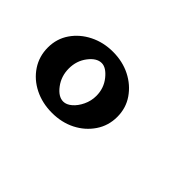

<svg xmlns="http://www.w3.org/2000/svg" viewBox="-51 -928 602 602"><g transform="rotate(45 250.0 -627.5)"><path d="M190 -492Q147 -492 112 -509.5Q77 -527 56.5 -558Q36 -589 36 -628Q36 -667 57 -697.5Q78 -728 113 -745.5Q148 -763 190 -763Q233 -763 267.5 -745.5Q302 -728 323 -697.5Q344 -667 344 -628Q344 -589 323 -558Q302 -527 267.5 -509.5Q233 -492 190 -492ZM190 -542Q204 -542 218 -554Q232 -566 241.5 -586Q251 -606 251 -628Q251 -662 230.5 -687.5Q210 -713 190 -713Q168 -713 148.5 -687.5Q129 -662 129 -628Q129 -594 148.5 -568Q168 -542 190 -542Z"/></g></svg>

Font: Yusei Magic
Style: Regular
Weight: 400
Designer: Tanukizamurai
Foundry: Yusei Magic Project
Version: Version 1.200